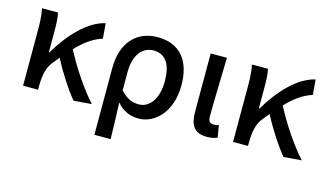

<svg xmlns="http://www.w3.org/2000/svg" viewBox="-88 -844 2253 1325"><g transform="rotate(15 1038.5 -182.0)"><path d="M577 0C497 -88 408 -223 352 -332C417 -400 474 -437 534 -456L525 -564C403 -537 287 -413 202 -269H198V-419C198 -470 196 -519 188 -550H74C85 -498 86 -438 86 -394V0H193V-30C194 -106 206 -162 242 -205C255 -222 268 -237 280 -252C331 -152 396 -54 449 10Z M649 200H765C764 108 760 35 757 -60C804 -4 858 13 914 13C1030 13 1141 -96 1141 -284C1141 -463 1055 -564 898 -564C759 -564 649 -471 649 -276ZM891 -82C848 -82 805 -94 758 -147V-279C758 -403 818 -468 893 -468C984 -468 1023 -397 1023 -282C1023 -153 963 -82 891 -82Z M1400 13C1436 13 1457 7 1476 -1L1461 -88C1452 -83 1441 -81 1427 -81C1400 -81 1386 -93 1386 -126C1386 -247 1392 -406 1395 -550H1279V-133C1279 -41 1309 13 1400 13Z M2077 0C1997 -88 1908 -223 1852 -332C1917 -400 1974 -437 2034 -456L2025 -564C1903 -537 1787 -413 1702 -269H1698V-419C1698 -470 1696 -519 1688 -550H1574C1585 -498 1586 -438 1586 -394V0H1693V-30C1694 -106 1706 -162 1742 -205C1755 -222 1768 -237 1780 -252C1831 -152 1896 -54 1949 10Z"/></g></svg>

Font: Spoqa Han Sans Neo Medium
Style: Regular
Weight: 500
Designer: [Spoqa Han Sans Neo] Dong-huui Kim  Younghwa Kang  Yujin Lee  [Noto Sans] Ryoko NISHIZUKA  (kana & ideographs); Paul D. 
Foundry: Spoqa (http://www.spoqa-han-sans.com)
Version: Version 1.000